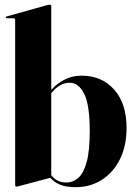

<svg xmlns="http://www.w3.org/2000/svg" viewBox="-20 -768 566 798"><path d="M193 -742V-394.5Q247 -453.5 319 -453.5Q403 -453.5 454.5 -395.8Q506 -338 506 -236Q506 -162 478.8 -106.8Q451.5 -51.5 403.5 -20.8Q355.5 10 293.5 10Q256.5 10 231.2 0.2Q206 -9.5 189 -29L59 5.5Q53 7.5 49 7.5Q43 7.5 43 2V-685Q43 -692 35.5 -692H9.5Q4 -692 4 -696Q4 -698.5 9 -700L175 -746.5Q184 -748.5 187 -748.5Q193 -748.5 193 -742ZM269.5 -424Q228 -424 193 -380.5V-40Q216 -9.5 255 -9.5Q283.5 -9.5 305.5 -28.8Q327.5 -48 340.2 -94.5Q353 -141 353 -223Q353 -332 330 -378Q307 -424 269.5 -424Z"/></svg>

Font: Fraunces 144pt S000
Style: Bold
Weight: 700
Version: Version 1.000; ttfautohint (v1.8.3)